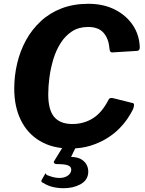

<svg xmlns="http://www.w3.org/2000/svg" viewBox="-20 -772 765 1011"><path d="M445 -752Q525 -752 585 -721.5Q645 -691 679.5 -639.5Q714 -588 716 -523Q716 -504 701 -504L571 -496Q557 -495 556 -520Q552 -568 525.5 -599Q499 -630 444 -630Q395 -630 359.5 -607Q324 -584 299.5 -545.5Q275 -507 261 -460.5Q247 -414 240.5 -366Q234 -318 234 -276Q234 -193 265.5 -156Q297 -119 361 -119Q421 -119 469 -149Q517 -179 551 -246Q557 -260 576 -255L680 -229Q691 -226 681 -198Q672 -179 654.5 -152Q637 -125 609.5 -96.5Q582 -68 543.5 -44Q505 -20 457 -5Q409 10 350 10Q257 10 190.5 -29.5Q124 -69 89.5 -140Q55 -211 55 -305Q55 -373 70.5 -438.5Q86 -504 117 -560.5Q148 -617 195 -660.5Q242 -704 304.5 -728Q367 -752 445 -752ZM444 143Q439 180 401.5 199.5Q364 219 316 219Q284 219 256 212Q228 205 208 191Q202 190 199.5 186Q197 182 198 178L218 143Q220 139 222 142.5Q224 146 225 149Q240 155 257 160Q274 165 293 165Q319 165 336 153.5Q353 142 355 125Q357 108 341 100Q325 92 279 92Q271 92 266.5 88Q262 84 264 78L315 -5H383L356 51Q354 54 352.5 54Q351 54 353 54Q391 55 411.5 69Q432 83 439.5 103Q447 123 444 143Z"/></svg>

Font: Libre Franklin
Style: Bold Italic
Weight: 700
Italic angle: -8°
Designer: Pablo Impallari, Rodrigo Fuenzalida, Nhung Nguyen
Foundry: Impallari Type
Version: Version 3.000